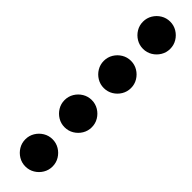

<svg xmlns="http://www.w3.org/2000/svg" viewBox="108 -1072 1385 1385"><g transform="rotate(-45 800.0 -380.0)"><path d="M80 -380Q80 -342 99 -310.5Q118 -279 149.5 -260Q181 -241 219 -241Q257 -241 288.5 -260Q320 -279 339 -310.5Q358 -342 358 -380Q358 -418 339 -449.5Q320 -481 288.5 -500Q257 -519 219 -519Q181 -519 149.5 -500Q118 -481 99 -449.5Q80 -418 80 -380Z M480 -380Q480 -342 499 -310.5Q518 -279 549.5 -260Q581 -241 619 -241Q657 -241 688.5 -260Q720 -279 739 -310.5Q758 -342 758 -380Q758 -418 739 -449.5Q720 -481 688.5 -500Q657 -519 619 -519Q581 -519 549.5 -500Q518 -481 499 -449.5Q480 -418 480 -380Z M880 -380Q880 -342 899 -310.5Q918 -279 949.5 -260Q981 -241 1019 -241Q1057 -241 1088.5 -260Q1120 -279 1139 -310.5Q1158 -342 1158 -380Q1158 -418 1139 -449.5Q1120 -481 1088.5 -500Q1057 -519 1019 -519Q981 -519 949.5 -500Q918 -481 899 -449.5Q880 -418 880 -380Z M1280 -380Q1280 -342 1299 -310.5Q1318 -279 1349.5 -260Q1381 -241 1419 -241Q1457 -241 1488.5 -260Q1520 -279 1539 -310.5Q1558 -342 1558 -380Q1558 -418 1539 -449.5Q1520 -481 1488.5 -500Q1457 -519 1419 -519Q1381 -519 1349.5 -500Q1318 -481 1299 -449.5Q1280 -418 1280 -380Z"/></g></svg>

Font: text-security-disc
Style: Regular
Weight: 400
Monospace: yes
Foundry: Oskari Noppa
Version: Version 3.000;hotconv 1.0.118;makeotfexe 2.5.65603